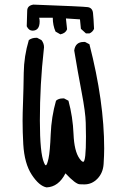

<svg xmlns="http://www.w3.org/2000/svg" viewBox="-20 -809 540 833"><path d="M182 4Q150 -2 118 -50.5Q86 -99 81 -183Q78 -236 78 -285Q78 -315 80 -368Q82 -421 83 -493Q84 -565 105 -635Q118 -645 137 -645H141L160 -635Q171 -621 171 -604L170 -594Q153 -443 153 -286Q153 -144 171 -103Q175 -92 179 -92Q184 -92 190.5 -121.5Q197 -151 200 -226.5Q203 -302 223 -372Q234 -382 252 -382H258L277 -372Q296 -302 299 -227.5Q302 -153 325 -121Q335 -107 341 -107Q353 -107 353 -216Q353 -232 352 -276.5Q351 -321 334 -410Q317 -499 302 -590Q307 -627 343 -627H349L368 -617Q432 -368 432 -165Q432 -136 429.5 -97.5Q427 -59 403 -34Q379 -9 346 -9Q344 -9 326 -9.5Q308 -10 264 -57Q234 2 182 4ZM242 -660 221 -672Q209 -699 209 -732H150Q152 -724 152 -716Q152 -676 121 -676Q105 -676 96 -695L98 -762Q98 -785 125 -789Q341 -781 361 -778Q381 -775 383.5 -752.5Q386 -730 388 -684Q382 -670 368 -664H353L331 -684L327 -725L266 -729L271 -682Q265 -665 242 -660Z"/></svg>

Font: Xiaolai Mono SC
Style: Regular
Weight: 400
Monospace: yes
Designer: LXGW / Nozomi Seto
Version: Version 3.113;September 30, 2024